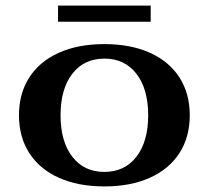

<svg xmlns="http://www.w3.org/2000/svg" viewBox="-20 -658 748 688"><path d="M48 -245Q48 -323 85 -380.5Q122 -438 191 -469Q260 -500 354 -500Q448 -500 517 -469Q586 -438 623 -380.5Q660 -323 660 -245Q660 -167 623 -109.5Q586 -52 517 -21Q448 10 354 10Q260 10 191 -21Q122 -52 85 -109.5Q48 -167 48 -245ZM511 -245Q511 -339 469 -393.5Q427 -448 354 -448Q281 -448 239 -393.5Q197 -339 197 -245Q197 -151 239 -96.5Q281 -42 354 -42Q427 -42 469 -96.5Q511 -151 511 -245ZM188 -638H520V-580H188Z"/></svg>

Font: Fahkwang
Style: Bold
Weight: 700
Designer: Suppakit Chalermlarp | Katatrad Co.,Ltd.
Foundry: Cadson Demak Co.,Ltd.
Version: Version 1.000; ttfautohint (v1.6)